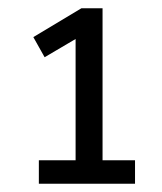

<svg xmlns="http://www.w3.org/2000/svg" viewBox="-20 -725 390 463"><path d="M73.7 -282V-338.6H162.3V-647.5H190.4L87.6 -587L60.4 -635.5L176.2 -705H227.3V-338.6H305.6V-282Z"/></svg>

Font: Nunito Sans 12pt ExtraLight SemiCondensed
Style: Regular
Weight: 200
Width: 4
Version: Version 3.101;gftools[0.9.27]